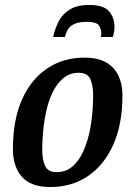

<svg xmlns="http://www.w3.org/2000/svg" viewBox="-20 -743 542 773"><path d="M182 10Q104 10 68 -31.5Q32 -73 32 -142Q32 -260 68.5 -342Q105 -424 170 -467.5Q235 -511 320 -511Q374 -511 407.5 -491.5Q441 -472 457 -438Q473 -404 473 -359Q473 -243 436 -160.5Q399 -78 334 -34Q269 10 182 10ZM208 -50Q250 -50 278.5 -79Q307 -108 324 -154.5Q341 -201 348 -255Q355 -309 355 -360Q355 -400 343.5 -425Q332 -450 297 -450Q262 -450 236.5 -429.5Q211 -409 194 -375.5Q177 -342 167.5 -301Q158 -260 154 -218Q150 -176 150 -141Q150 -100 161.5 -75Q173 -50 208 -50ZM194 -594Q201 -627 216 -656.5Q231 -686 260.5 -704.5Q290 -723 339 -723Q398 -723 419.5 -697Q441 -671 441 -635Q441 -625 439 -614Q437 -603 434 -594H385Q387 -598 387.5 -602.5Q388 -607 388 -611Q387 -629 377 -642Q367 -655 329 -655Q296 -655 278 -646Q260 -637 252.5 -623Q245 -609 241 -594Z"/></svg>

Font: Manuale SemiBold
Style: Italic
Weight: 600
Italic angle: -11°
Designer: Eduardo Tunni / Pablo Cosgaya
Foundry: Eduardo Tunni / Pablo Cosgaya
Version: Version 1.002